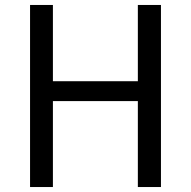

<svg xmlns="http://www.w3.org/2000/svg" viewBox="-20 -753 768 773"><path d="M101 0V-733H193V-426H535V-733H628V0H535V-346H193V0Z"/></svg>

Font: Noto Sans HK
Style: Regular
Weight: 400
Designer: Ryoko NISHIZUKA 西塚涼子 (kana, bopomofo & ideographs); Paul D. Hunt (Latin, Greek & Cyrillic); Sandoll Communications 산돌커뮤니
Foundry: Adobe
Version: Version 2.004-H2;hotconv 1.0.118;makeotfexe 2.5.65603